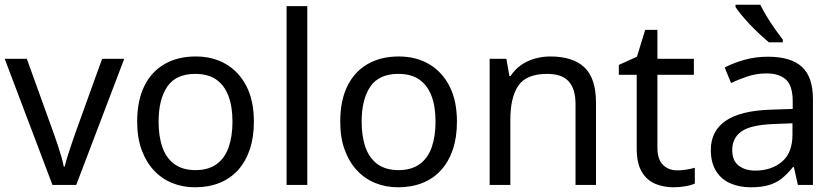

<svg xmlns="http://www.w3.org/2000/svg" viewBox="-20 -786 3556 816"><path d="M203 0 0 -536H94L208 -220Q216 -198 225 -171Q234 -144 241 -119.5Q248 -95 251 -78H255Q259 -95 266.5 -120Q274 -145 283.5 -172Q293 -199 300 -220L414 -536H508L304 0Z M1059 -269Q1059 -202 1041.5 -150.5Q1024 -99 991.5 -63Q959 -27 912.5 -8.5Q866 10 809 10Q756 10 711 -8.5Q666 -27 633 -63Q600 -99 581.5 -150.5Q563 -202 563 -269Q563 -358 593 -419.5Q623 -481 679 -513.5Q735 -546 812 -546Q885 -546 940.5 -513.5Q996 -481 1027.5 -419.5Q1059 -358 1059 -269ZM654 -269Q654 -206 670.5 -159.5Q687 -113 722 -88Q757 -63 811 -63Q865 -63 900 -88Q935 -113 951.5 -159.5Q968 -206 968 -269Q968 -333 951 -378Q934 -423 899.5 -447.5Q865 -472 810 -472Q728 -472 691 -418Q654 -364 654 -269Z M1286 0H1198V-760H1286Z M1922 -269Q1922 -202 1904.5 -150.5Q1887 -99 1854.5 -63Q1822 -27 1775.5 -8.5Q1729 10 1672 10Q1619 10 1574 -8.5Q1529 -27 1496 -63Q1463 -99 1444.5 -150.5Q1426 -202 1426 -269Q1426 -358 1456 -419.5Q1486 -481 1542 -513.5Q1598 -546 1675 -546Q1748 -546 1803.5 -513.5Q1859 -481 1890.5 -419.5Q1922 -358 1922 -269ZM1517 -269Q1517 -206 1533.5 -159.5Q1550 -113 1585 -88Q1620 -63 1674 -63Q1728 -63 1763 -88Q1798 -113 1814.5 -159.5Q1831 -206 1831 -269Q1831 -333 1814 -378Q1797 -423 1762.5 -447.5Q1728 -472 1673 -472Q1591 -472 1554 -418Q1517 -364 1517 -269Z M2319 -546Q2415 -546 2464 -499.5Q2513 -453 2513 -349V0H2426V-343Q2426 -408 2397 -440Q2368 -472 2306 -472Q2217 -472 2183 -422Q2149 -372 2149 -278V0H2061V-536H2132L2145 -463H2150Q2168 -491 2194.5 -509.5Q2221 -528 2253 -537Q2285 -546 2319 -546Z M2858 -62Q2878 -62 2899 -65.5Q2920 -69 2933 -73V-6Q2919 1 2893 5.5Q2867 10 2843 10Q2801 10 2765.5 -4.5Q2730 -19 2708 -55Q2686 -91 2686 -156V-468H2610V-510L2687 -545L2722 -659H2774V-536H2929V-468H2774V-158Q2774 -109 2797.5 -85.5Q2821 -62 2858 -62Z M3243 -545Q3341 -545 3388 -502Q3435 -459 3435 -365V0H3371L3354 -76H3350Q3327 -47 3302.5 -27.5Q3278 -8 3246.5 1Q3215 10 3170 10Q3122 10 3083.5 -7Q3045 -24 3023 -59.5Q3001 -95 3001 -149Q3001 -229 3064 -272.5Q3127 -316 3258 -320L3349 -323V-355Q3349 -422 3320 -448Q3291 -474 3238 -474Q3196 -474 3158 -461.5Q3120 -449 3087 -433L3060 -499Q3095 -518 3143 -531.5Q3191 -545 3243 -545ZM3269 -259Q3169 -255 3130.5 -227Q3092 -199 3092 -148Q3092 -103 3119.5 -82Q3147 -61 3190 -61Q3258 -61 3303 -98.5Q3348 -136 3348 -214V-262ZM3211 -766Q3222 -744 3238.5 -716.5Q3255 -689 3273.5 -663Q3292 -637 3307 -618V-606H3248Q3231 -620 3210 -639.5Q3189 -659 3168.5 -680.5Q3148 -702 3131.5 -722Q3115 -742 3106 -756V-766Z"/></svg>

Font: Noto Sans Myanmar
Style: Regular
Weight: 400
Designer: Monotype Design Team
Foundry: Monotype Imaging Inc.
Version: Version 2.107